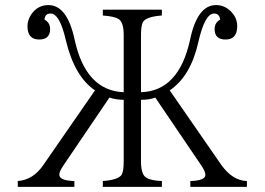

<svg xmlns="http://www.w3.org/2000/svg" viewBox="-20 -788 1040 754"><path d="M49.8 -54.2V-77.1Q110.8 -81.5 150.9 -141.1L353 -433.1Q272.9 -487.3 238.8 -628.9Q214.8 -734.9 178.7 -734.9Q156.2 -734.9 154.8 -710.9Q176.8 -699.2 176.8 -673.8Q176.8 -632.8 133.8 -632.8Q87.9 -632.8 87.9 -685.1Q87.9 -709.5 103 -731.9Q128.4 -768.1 169.9 -768.1Q244.1 -768.1 272.9 -632.8Q316.4 -432.1 465.8 -425.8V-650.9Q465.8 -701.7 444.8 -713.9Q429.2 -723.6 383.8 -727.1V-750H615.7V-727.1Q554.7 -722.7 541.5 -701.7Q533.7 -687.5 533.7 -650.9V-425.8Q683.1 -430.7 726.6 -632.8Q754.9 -768.1 828.6 -768.1Q860.4 -768.1 884.8 -745.1Q911.6 -719.7 911.6 -685.1Q911.6 -632.8 865.7 -632.8Q822.8 -632.8 822.8 -673.8Q822.8 -699.2 844.7 -710.9Q841.8 -734.9 820.8 -734.9Q784.2 -734.9 758.8 -622.1Q728.5 -488.3 646.5 -433.1L848.6 -141.1Q893.1 -78.6 949.7 -77.1V-54.2H727.5V-77.1Q786.6 -78.6 786.6 -101.1Q786.6 -114.7 770.5 -138.2L589.8 -404.8Q567.4 -396 533.7 -396V-154.3Q533.7 -102.1 554.7 -90.3Q572.8 -78.6 615.7 -77.1V-54.2H383.8V-77.1Q444.8 -81.5 458 -102.1Q465.8 -116.7 465.8 -154.3V-396Q437 -396 409.7 -404.8L229 -138.2Q212.9 -114.7 212.9 -102.1Q212.9 -78.6 272 -77.1V-54.2Z"/></svg>

Font: I.Ming
Style: Regular
Weight: 400
Designer: Ichiten Fonts Project
Version: Version 6.11; Dec 27, 2019